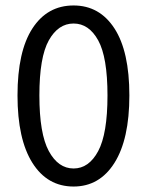

<svg xmlns="http://www.w3.org/2000/svg" viewBox="-20 -670 537 702"><path d="M249 12Q153 12 98.5 -74.5Q44 -161 44 -321Q44 -482 98.5 -566Q153 -650 249 -650Q344 -650 398.5 -566Q453 -482 453 -321Q453 -161 398.5 -74.5Q344 12 249 12ZM249 -54Q305 -54 339 -117.5Q373 -181 373 -321Q373 -461 339 -522.5Q305 -584 249 -584Q193 -584 158.5 -522.5Q124 -461 124 -321Q124 -181 158.5 -117.5Q193 -54 249 -54Z"/></svg>

Font: .
Style: 
Weight: 400
Designer: Paul D. Hunt, Dalton Maag
Foundry: Dalton Maag Ltd
Version: Version 1.200